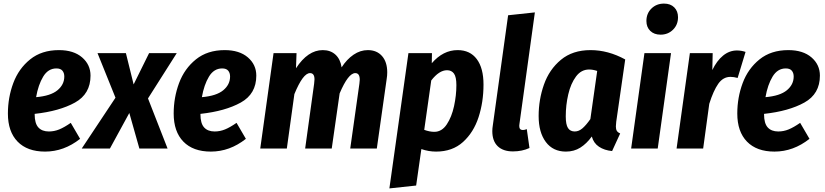

<svg xmlns="http://www.w3.org/2000/svg" viewBox="-20 -827 4591 1069"><path d="M484 -406Q484 -304 397.5 -256Q311 -208 173 -193V-191Q173 -140 193.5 -117.5Q214 -95 252 -95Q282 -95 310 -106.5Q338 -118 374 -143L426 -54Q336 17 231 17Q132 17 78 -38.5Q24 -94 24 -195Q24 -284 54 -364.5Q84 -445 148 -496.5Q212 -548 308 -548Q390 -548 437 -507.5Q484 -467 484 -406ZM338 -401Q338 -421 327.5 -433.5Q317 -446 294 -446Q248 -446 220.5 -400.5Q193 -355 181 -286Q262 -293 300 -324.5Q338 -356 338 -401Z M964 -531 804 -279 913 0H756L700 -198L592 0H435L623 -283L523 -531H681L724 -357L810 -531Z M1407 -406Q1407 -304 1320.5 -256Q1234 -208 1096 -193V-191Q1096 -140 1116.5 -117.5Q1137 -95 1175 -95Q1205 -95 1233 -106.5Q1261 -118 1297 -143L1349 -54Q1259 17 1154 17Q1055 17 1001 -38.5Q947 -94 947 -195Q947 -284 977 -364.5Q1007 -445 1071 -496.5Q1135 -548 1231 -548Q1313 -548 1360 -507.5Q1407 -467 1407 -406ZM1261 -401Q1261 -421 1250.5 -433.5Q1240 -446 1217 -446Q1171 -446 1143.5 -400.5Q1116 -355 1104 -286Q1185 -293 1223 -324.5Q1261 -356 1261 -401Z M2136 -424Q2136 -406 2133 -388L2078 0H1930L1981 -361Q1983 -379 1983 -383Q1983 -420 1958 -420Q1919 -420 1871 -307L1827 0H1679L1729 -361Q1731 -379 1731 -385Q1731 -420 1706 -420Q1667 -420 1619 -303L1577 0H1429L1503 -531H1631L1628 -447Q1694 -548 1777 -548Q1820 -548 1847.5 -523Q1875 -498 1882 -452Q1911 -497 1948.5 -522.5Q1986 -548 2028 -548Q2078 -548 2107 -515Q2136 -482 2136 -424Z M2254 -531H2385L2384 -475Q2447 -548 2528 -548Q2597 -548 2634.5 -498Q2672 -448 2672 -356Q2672 -259 2644.5 -174.5Q2617 -90 2558 -36.5Q2499 17 2408 17Q2366 17 2326 3L2297 206L2148 222ZM2521 -353Q2521 -399 2507.5 -417.5Q2494 -436 2469 -436Q2425 -436 2381 -379L2342 -104Q2372 -93 2398 -93Q2440 -93 2467.5 -134.5Q2495 -176 2508 -236Q2521 -296 2521 -353Z M2872 -136 2871 -126Q2871 -103 2891 -103Q2901 -103 2913 -108L2928 -3Q2887 16 2836 16Q2781 16 2751 -13Q2721 -42 2721 -97Q2721 -112 2724 -130L2809 -742L2958 -758Z M3461 -496 3411 -149Q3409 -129 3409 -123Q3409 -108 3414 -99Q3419 -90 3433 -84L3388 14Q3345 10 3315 -10Q3285 -30 3275 -67Q3246 -27 3211 -5Q3176 17 3131 17Q3059 17 3019 -36.5Q2979 -90 2979 -181Q2979 -272 3008.5 -356Q3038 -440 3103 -494Q3168 -548 3268 -548Q3366 -548 3461 -496ZM3130 -179Q3130 -133 3142.5 -114Q3155 -95 3180 -95Q3203 -95 3223.5 -113Q3244 -131 3267 -164L3305 -432Q3281 -440 3260 -440Q3216 -440 3187 -401Q3158 -362 3144 -302Q3130 -242 3130 -179Z M3716 -531 3642 0H3494L3568 -531ZM3579 -710Q3579 -752 3607 -779.5Q3635 -807 3677 -807Q3713 -807 3734 -786Q3755 -765 3755 -731Q3755 -689 3727 -661.5Q3699 -634 3658 -634Q3622 -634 3600.5 -655Q3579 -676 3579 -710Z M4131 -538 4087 -393Q4066 -399 4047 -399Q4006 -399 3979 -360.5Q3952 -322 3929 -249L3895 0H3747L3821 -531H3948L3946 -437Q3971 -489 4006 -517.5Q4041 -546 4083 -546Q4107 -546 4131 -538Z M4545 -406Q4545 -304 4458.5 -256Q4372 -208 4234 -193V-191Q4234 -140 4254.5 -117.5Q4275 -95 4313 -95Q4343 -95 4371 -106.5Q4399 -118 4435 -143L4487 -54Q4397 17 4292 17Q4193 17 4139 -38.5Q4085 -94 4085 -195Q4085 -284 4115 -364.5Q4145 -445 4209 -496.5Q4273 -548 4369 -548Q4451 -548 4498 -507.5Q4545 -467 4545 -406ZM4399 -401Q4399 -421 4388.5 -433.5Q4378 -446 4355 -446Q4309 -446 4281.5 -400.5Q4254 -355 4242 -286Q4323 -293 4361 -324.5Q4399 -356 4399 -401Z"/></svg>

Font: Fira Sans Condensed
Style: Bold Italic
Weight: 700
Width: 3
Italic angle: -8°
Designer: Carrois Corporate & Edenspiekermann AG
Foundry: Carrois Corporate GbR & Edenspiekermann AG
Version: Version 4.203